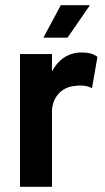

<svg xmlns="http://www.w3.org/2000/svg" viewBox="-20 -720 406 739"><path d="M57 -1H180V-290C180 -347 220 -386 268 -389C296 -394 324 -388 334 -380L355 -501C344 -510 326 -518 294 -518C240 -518 203 -488 180 -445V-512H57ZM147 -575H240L326 -700H214Z"/></svg>

Font: Vanilla Cream
Style: Bold
Weight: 700
Designer: Jeremy Tribby, Jinavaṁso
Foundry: Tribby Type
Version: Version 1.422;Glyphs 3.1.2 (3151)